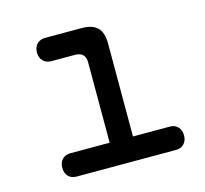

<svg xmlns="http://www.w3.org/2000/svg" viewBox="-83 -623 766 716"><g transform="rotate(-15 300.0 -265.0)"><path d="M512 -90Q532 -90 543.5 -77.5Q555 -65 555 -45Q555 -25 543.5 -12.5Q532 0 512 0H128Q108 0 96.5 -12.5Q85 -25 85 -45Q85 -65 96.5 -77.5Q108 -90 128 -90H280V-400Q280 -420 270 -430Q260 -440 240 -440H149Q129 -440 117 -452.5Q105 -465 105 -485Q105 -505 117 -517.5Q129 -530 149 -530H290Q331 -530 350.5 -510.5Q370 -491 370 -450V-90Z"/></g></svg>

Font: Maple Mono NF CN
Style: Regular
Weight: 400
Monospace: yes
Designer: subframe7536
Version: Version 7.000